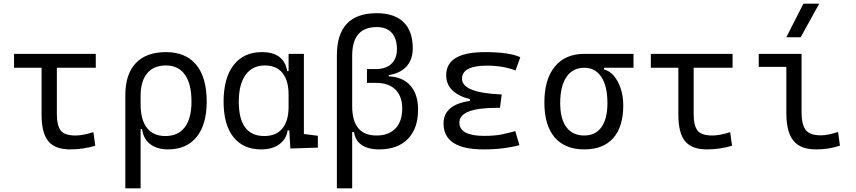

<svg xmlns="http://www.w3.org/2000/svg" viewBox="-20 -815 4728 1060"><path d="M366.7 9.8Q283.7 9.8 246.6 -35.6Q209.5 -81.1 209.5 -181.2V-440.9H57.6V-517.6H508.8V-440.9H293.9V-184.1Q293.9 -122.6 314.9 -94.7Q335.9 -66.9 397.5 -66.9Q436.5 -66.9 495.6 -85.4L505.9 -10.3Q438 9.8 366.7 9.8Z M907.7 9.8Q848.6 9.8 810.5 -18.3Q772.5 -46.4 764.2 -102.1H756.3V224.6H671.9V-289.1Q671.9 -405.3 729.5 -466.3Q787.1 -527.3 896.5 -527.3Q1005.9 -527.3 1063.5 -457.3Q1121.1 -387.2 1121.1 -253.9Q1121.1 -127.4 1065.4 -58.8Q1009.8 9.8 907.7 9.8ZM756.3 -238.8Q756.3 -153.3 791.5 -108.6Q826.7 -64 892.6 -64Q963.4 -64 1000.2 -112.5Q1037.1 -161.1 1037.1 -253.9Q1037.1 -351.6 1001 -402.6Q964.8 -453.6 896.5 -453.6Q828.6 -453.6 792.5 -410.4Q756.3 -367.2 756.3 -284.7Z M1421.4 9.8Q1322.8 9.8 1268.6 -58.3Q1214.4 -126.5 1214.4 -253.9Q1214.4 -384.3 1269.8 -455.8Q1325.2 -527.3 1425.8 -527.3Q1488.3 -527.3 1522.9 -500.2Q1557.6 -473.1 1565.4 -422.4H1573.2V-517.6H1657.7V-75.2L1734.9 -65.4V0L1583 4.9L1577.1 -95.2H1567.9Q1561 -47.4 1522.5 -18.8Q1483.9 9.8 1421.4 9.8ZM1573.2 -225.1V-292.5Q1573.2 -370.6 1539.6 -412.1Q1505.9 -453.6 1441.9 -453.6Q1373 -453.6 1335.7 -401.6Q1298.3 -349.6 1298.3 -253.9Q1298.3 -64 1439 -64Q1504.4 -64 1538.8 -105.5Q1573.2 -147 1573.2 -225.1Z M2072.3 9.8Q2011.7 9.8 1976.1 -15.1Q1940.4 -40 1934.6 -85.9H1924.3V224.6H1839.8V-509.3Q1839.8 -742.2 2060.1 -742.2Q2157.2 -742.2 2208 -692.6Q2258.8 -643.1 2258.8 -548.3Q2258.8 -486.3 2224.4 -448.2Q2189.9 -410.2 2126 -400.4V-393.6Q2203.6 -390.1 2245.8 -342.3Q2288.1 -294.4 2288.1 -210Q2288.1 -105.5 2231.7 -47.9Q2175.3 9.8 2072.3 9.8ZM1924.3 -229.5Q1924.3 -66.9 2058.6 -66.9Q2126.5 -66.9 2163.6 -106.2Q2200.7 -145.5 2200.7 -216.3Q2200.7 -283.2 2163.1 -320.3Q2125.5 -357.4 2056.6 -357.4H2005.9V-433.6H2053.7Q2109.9 -433.6 2140.6 -462.6Q2171.4 -491.7 2171.4 -543.5Q2171.4 -602.5 2142.6 -634Q2113.8 -665.5 2060.1 -665.5Q1924.3 -665.5 1924.3 -507.8Z M2649.4 9.8Q2428.7 9.8 2428.7 -133.3Q2428.7 -236.8 2574.2 -257.8V-267.6Q2443.4 -301.8 2443.4 -399.9Q2443.4 -527.3 2657.2 -527.3Q2793 -527.3 2852.5 -499L2826.2 -425.8Q2757.8 -452.6 2668 -452.6Q2530.8 -452.6 2530.8 -380.4Q2530.8 -302.2 2750 -293.5L2740.2 -219.7H2723.6Q2516.1 -219.7 2516.1 -138.2Q2516.1 -64.9 2653.3 -64.9Q2713.9 -64.9 2753.7 -73.7Q2793.5 -82.5 2824.7 -91.3L2847.7 -13.7Q2809.1 -2.9 2759.3 3.4Q2709.5 9.8 2649.4 9.8Z M3205.6 9.8Q3098.6 9.8 3042 -56.9Q2985.4 -123.5 2985.4 -249Q2985.4 -377.4 3043.2 -447.5Q3101.1 -517.6 3205.6 -517.6H3477.5V-440.9H3314.9V-431.2Q3345.2 -424.3 3369.1 -396.2Q3393.1 -368.2 3407 -325.7Q3420.9 -283.2 3420.9 -232.9Q3420.9 -115.2 3365.7 -52.7Q3310.5 9.8 3205.6 9.8ZM3205.6 -66.9Q3267.6 -66.9 3300.5 -113Q3333.5 -159.2 3333.5 -245.6Q3333.5 -339.4 3300 -390.1Q3266.6 -440.9 3205.6 -440.9Q3142.1 -440.9 3107.4 -390.1Q3072.8 -339.4 3072.8 -245.6Q3072.8 -159.2 3106.9 -113Q3141.1 -66.9 3205.6 -66.9Z M3882.3 9.8Q3799.3 9.8 3762.2 -35.6Q3725.1 -81.1 3725.1 -181.2V-440.9H3573.2V-517.6H4024.4V-440.9H3809.6V-184.1Q3809.6 -122.6 3830.6 -94.7Q3851.6 -66.9 3913.1 -66.9Q3952.1 -66.9 4011.2 -85.4L4021.5 -10.3Q3953.6 9.8 3882.3 9.8Z M4485.8 9.8Q4399.4 9.8 4360.4 -38.1Q4321.3 -85.9 4321.3 -190.4V-445.8H4168.9V-517.6H4405.3V-195.3Q4405.3 -128.9 4427.5 -98.4Q4449.7 -67.9 4512.2 -67.9Q4549.8 -67.9 4606.9 -86.4L4617.2 -10.7Q4583.5 0 4552.5 4.9Q4521.5 9.8 4485.8 9.8ZM4321.3 -609.4 4415.5 -794.9H4502.9L4400.4 -609.4Z"/></svg>

Font: CaskaydiaMono NF SemiLight
Style: Regular
Weight: 350
Designer: Aaron Bell
Foundry: Saja Typeworks
Version: Version 2111.001; ttfautohint (v1.8.4);Nerd Fonts 3.1.1